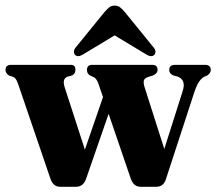

<svg xmlns="http://www.w3.org/2000/svg" viewBox="-26 -680 788 700"><path d="M251.5 1H193.5Q168 1 158 -28L40 -374Q35.5 -386.5 31.5 -392Q27.5 -397.5 21.5 -400L7 -404.5Q-6 -414 -6 -424.5Q-6 -443.5 14.5 -443.5H232.5Q249 -443.5 249 -426Q249 -412 238 -405.5L220.5 -400.5Q199 -393 210.5 -359.5L283.5 -134.5L349.5 -326L333 -374.5Q326 -394.5 315 -399L302 -405Q291 -412 291 -424.5Q291 -443.5 309.5 -443.5H529.5Q548.5 -443.5 548.5 -424.5Q548.5 -413.5 533.5 -405.5L514.5 -399.5Q500 -394.5 498.2 -385.5Q496.5 -376.5 501.5 -361L573 -137L640 -348Q653.5 -389 621 -401L604.5 -405.5Q591 -412.5 591 -424.5Q591 -443.5 611 -443.5H722Q742.5 -443.5 742.5 -424.5Q742.5 -414 730 -405L719.5 -400.5Q710 -396 701 -384Q692 -372 682.5 -344L578.5 -25.5Q569.5 1 543.5 1H486.5Q461.5 1 451 -28L370 -265L287 -25.5Q280.5 -10.5 271.5 -4.8Q262.5 1 251.5 1ZM536 -479.5Q525.5 -470 506.5 -482L392 -551L277.5 -482Q258.5 -470 248 -479.5Q244 -483.5 243.5 -491Q243 -498.5 250 -507L354.5 -635.5Q364 -646.5 372 -653Q380 -659.5 392 -659.5Q404 -659.5 412.2 -653Q420.5 -646.5 429.5 -635.5L534 -507Q541 -498.5 540.8 -491.2Q540.5 -484 536 -479.5Z"/></svg>

Font: Fraunces 144pt Soft
Style: Bold
Weight: 700
Version: Version 1.000;[0bf87f6ff]